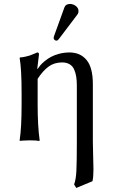

<svg xmlns="http://www.w3.org/2000/svg" viewBox="-20 -701 563 959"><path d="M168 -356.9Q173.8 -365.7 181.2 -374.5Q188.5 -383.3 203.1 -395.5Q217.8 -407.7 234.4 -416.7Q251 -425.8 275.6 -432.4Q300.3 -439 327.1 -439Q381.3 -439 412.6 -401.1Q443.8 -363.3 443.8 -280.8V5.9Q443.8 32.7 445.3 79.3Q446.8 126 446.8 144Q446.8 184.1 441.9 204.1L360.8 237.8L350.1 220.2Q359.4 196.8 361.6 151.1Q363.8 105.5 363.8 5.9V-272.9Q363.8 -299.3 360.6 -318.8Q357.4 -338.4 349.9 -355Q342.3 -371.6 327.1 -380.4Q312 -389.2 290 -389.2Q250.5 -389.2 221.9 -367.9Q193.4 -346.7 168 -307.1V-180.2Q168 -70.8 178.2 0L175.8 2.9Q162.1 0 127.9 0Q112.3 0 100.1 1Q87.9 1 83.5 2L79.1 2.9L78.1 0Q87.9 -63 87.9 -180.2V-234.9Q87.9 -357.9 78.1 -411.1L80.1 -414.1Q94.2 -415 107.9 -418.2Q121.6 -421.4 128.2 -423.6Q134.8 -425.8 148.4 -431.6Q162.1 -437.5 166 -439Q174.8 -439 174.8 -429.2L166 -356.9ZM330.1 -681.2Q345.7 -681.2 358.9 -670.9Q372.1 -660.6 372.1 -646Q372.1 -635.3 366.2 -627.9L273.9 -505.9Q268.1 -498 262.2 -498Q256.3 -498 252.2 -502Q248 -505.9 248 -511.2Q248 -515.1 250 -521L301.8 -664.1Q307.6 -681.2 330.1 -681.2Z"/></svg>

Font: Linux Biolinum
Style: Regular
Weight: 400
Designer: Philipp H. Poll
Foundry: Philipp H. Poll
Version: Version 0.6.4